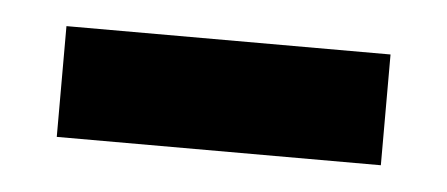

<svg xmlns="http://www.w3.org/2000/svg" viewBox="-25 -365 412 177"><g transform="rotate(5 180.5 -276.5)"><path d="M31.2 -328.1H331.1V-225.6H31.2Z"/></g></svg>

Font: Polsku
Style: Regular
Weight: 400
Designer: Sebastien Sanfilippo
Version: Version 1.1